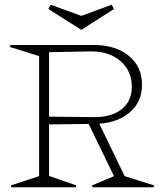

<svg xmlns="http://www.w3.org/2000/svg" viewBox="-20 -790 681 810"><path d="M187 -265.1V-47.9L301.8 -7.8L299.8 0H27.8L25.9 -7.8L145 -46.9V-553.2L22 -591.8L23.9 -600.1H376Q467.8 -600.1 523.4 -554.4Q579.1 -508.8 579.1 -433.1Q579.1 -360.4 528.6 -316.9Q478 -273.4 398.9 -268.1L505.9 -46.9L629.9 -7.8L627.9 0H370.1L368.2 -7.8L460.9 -46.9L354 -267.1ZM184.1 -752 193.8 -770 323.2 -723.1 451.2 -770 460.9 -752 323.2 -664.1ZM187 -297.9 372.1 -295.9Q448.7 -294.4 492.4 -328.6Q536.1 -362.8 536.1 -423.8Q536.1 -490.7 488.3 -532.2Q440.4 -573.7 363.8 -573.2L187 -569.8Z"/></svg>

Font: Halibut Thin
Style: Regular
Weight: 250
Designer: Matteo Maggi
Foundry: Collletttivo
Version: Version 3.080 | FøM Fix